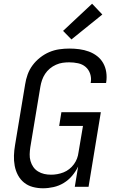

<svg xmlns="http://www.w3.org/2000/svg" viewBox="-20 -1004 640 1032"><path d="M211 8Q183 8 156.5 1Q130 -6 109.5 -22.5Q89 -39 76.5 -62.5Q64 -86 59 -113Q54 -140 55 -168Q56 -196 61 -225L115 -550Q119 -577 128.5 -603.5Q138 -630 155 -653Q172 -676 195.5 -694.5Q219 -713 245 -724Q271 -735 298.5 -739Q326 -743 353 -743Q380 -743 406.5 -739.5Q433 -736 457.5 -727Q482 -718 502 -702.5Q522 -687 534.5 -665Q547 -643 551 -616.5Q555 -590 551 -563L550 -558H467L468 -561Q472 -585 464.5 -607.5Q457 -630 440 -644.5Q423 -659 399.5 -664Q376 -669 352 -669Q334 -669 316.5 -666.5Q299 -664 281 -656Q263 -648 248 -635.5Q233 -623 222.5 -607Q212 -591 206 -573.5Q200 -556 197 -538L143 -213Q140 -193 139.5 -174.5Q139 -156 144 -138.5Q149 -121 159 -106.5Q169 -92 184.5 -82.5Q200 -73 217.5 -69Q235 -65 255 -65Q271 -65 288 -68Q305 -71 321.5 -77.5Q338 -84 352.5 -95.5Q367 -107 377.5 -121.5Q388 -136 394 -152Q400 -168 402 -185L426 -327H298L310 -401H522L456 0H382L400 -109Q387 -82 367.5 -59Q348 -36 322.5 -20.5Q297 -5 268 1.5Q239 8 211 8ZM364 -792 319 -838 475 -984 530 -926Z"/></svg>

Font: Iosevka Aile
Style: Italic
Weight: 400
Italic angle: -9°
Designer: Belleve Invis
Foundry: Belleve Invis
Version: Version 28.0.1; ttfautohint (v1.8.4)